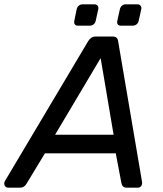

<svg xmlns="http://www.w3.org/2000/svg" viewBox="-60 -869 753 889"><path d="M-21 0Q-34 0 -38.5 -10.5Q-43 -21 -37 -31L348 -678Q354 -688 362.5 -694Q371 -700 384 -700H460Q474 -700 480 -694Q486 -688 487 -678L597 -31Q600 -16 594 -8Q588 0 578 0H527Q516 0 510 -5.5Q504 -11 502 -22L476 -159H148L62 -17Q58 -10 50.5 -5Q43 0 33 0ZM195 -245H466L406 -600ZM500 -750Q490 -750 485.5 -756Q481 -762 483 -772L495 -826Q497 -836 504.5 -842.5Q512 -849 522 -849H576Q586 -849 591 -842.5Q596 -836 594 -826L582 -772Q580 -762 572 -756Q564 -750 554 -750ZM301 -750Q291 -750 286.5 -756Q282 -762 284 -772L295 -826Q297 -836 304.5 -842.5Q312 -849 323 -849H377Q387 -849 392 -842.5Q397 -836 395 -826L383 -772Q381 -762 373 -756Q365 -750 355 -750Z"/></svg>

Font: Rubik
Style: Italic
Weight: 400
Italic angle: -12°
Designer: Hubert and Fischer
Foundry: Hubert and Fischer
Version: Version 2.300;gftools[0.9.30]